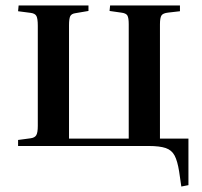

<svg xmlns="http://www.w3.org/2000/svg" viewBox="-20 -533 739 701"><path d="M642 148 634 93Q628 55 617.5 35Q607 15 585 7.5Q563 0 522 0H46V-22L91 -28Q107 -30 112.5 -39.5Q118 -49 118 -73V-439Q118 -465 113 -474.5Q108 -484 92 -486L46 -492L48 -513H303V-493L256 -485Q241 -483 236.5 -474Q232 -465 232 -441V-27H450V-445Q450 -468 445 -476.5Q440 -485 422 -487L380 -493L382 -513H637V-492L594 -487Q575 -485 569.5 -476.5Q564 -468 564 -444V-27H668V143Z"/></svg>

Font: Literata 60pt Medium
Style: Regular
Weight: 500
Designer: Latin by Veronika Burian and Jose Scaglione. Greek by Irene Vlachou. Cyrillic by Vera Evstafieva.
Foundry: TypeTogether
Version: Version 3.103;gftools[0.9.29]